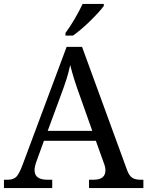

<svg xmlns="http://www.w3.org/2000/svg" viewBox="-20 -951 745 971"><path d="M349.1 -771H311V-784.2Q333.5 -814 357.4 -855Q381.3 -896 397.9 -931.2H504.9V-920.9Q483.9 -892.1 437.5 -846.4Q391.1 -800.8 349.1 -771ZM705.1 0H430.2V-42H453.1Q513.2 -42 513.2 -89.8Q513.2 -106.4 504.9 -127L464.8 -238.8H202.1L164.1 -133.8Q154.8 -107.4 154.8 -90.8Q154.8 -65.4 171.4 -53.7Q188 -42 221.2 -42H244.1V0H0V-42H19Q48.3 -42 63.2 -57.6Q78.1 -73.2 95.2 -120.1L316.9 -713.9H395L621.1 -95.2Q631.8 -64 647.2 -53Q662.6 -42 691.9 -42H705.1ZM446.8 -289.1 384.8 -463.9Q352.5 -551.3 335 -622.1Q327.6 -586.9 316.9 -552.7Q306.2 -518.6 289.1 -473.1L221.2 -289.1Z"/></svg>

Font: Satisar Sharada
Style: Regular
Weight: 400
Designer: Vinodh Rajan & Sunil Mahnoori
Version: 2.2